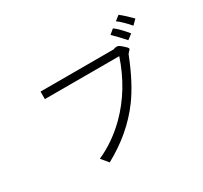

<svg xmlns="http://www.w3.org/2000/svg" viewBox="-162 -1059 1324 1253"><g transform="rotate(-30 500.0 -433.0)"><path d="M169.9 -656.2V-599.6H730.5Q659.2 -386.7 512.7 -240.2Q409.2 -137.7 286.1 -83L330.1 -30.3Q522.5 -134.8 640.6 -294.9Q718.8 -401.4 786.1 -571.3Q788.1 -579.1 793.9 -585.9Q796.9 -589.8 802.7 -595.7Q810.5 -602.5 811.5 -606.4Q813.5 -613.3 805.7 -621.1L788.1 -637.7Q769.5 -655.3 759.8 -659.2Q744.1 -666 720.7 -656.2ZM861.3 -835.9 825.2 -807.6Q843.8 -794.9 865.2 -773.4Q877.9 -761.7 900.4 -736.3L910.2 -725.6L944.3 -759.8Q926.8 -777.3 903.3 -799.8Q879.9 -821.3 861.3 -835.9ZM785.2 -777.3 750 -748Q767.6 -731.4 792 -706.1Q814.5 -682.6 834 -660.2L872.1 -689.5Q853.5 -712.9 829.1 -738.3Q803.7 -764.6 785.2 -777.3Z"/></g></svg>

Font: DotumChe
Style: Regular
Weight: 400
Monospace: yes
Version: Version 2.21